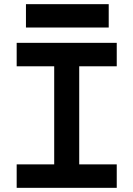

<svg xmlns="http://www.w3.org/2000/svg" viewBox="-20 -901 640 921"><path d="M60 -695.5V-583H240V-112.5H60V0H540V-112.5H360V-583H540V-695.5ZM501.5 -769H104.5V-881H501.5Z"/></svg>

Font: Kode Mono
Style: Regular
Weight: 400
Monospace: yes
Designer: Isa Ozler
Foundry: Kadena LLC
Version: Version 1.000;gftools[0.9.28]